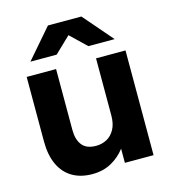

<svg xmlns="http://www.w3.org/2000/svg" viewBox="-111 -820 812 921"><g transform="rotate(-15 295.5 -360.0)"><path d="M540.8 0H398.4V-70.2Q369.8 -32.6 328.7 -10.3Q287.6 12 235 12Q177.4 12 135.9 -12.3Q94.4 -36.6 72.2 -84Q50 -131.4 50 -199.6V-520H196V-217.2Q196 -169.6 217.6 -142Q239.2 -114.4 287 -114.4Q315.2 -114.4 339.4 -127Q363.6 -139.6 379 -167Q394.4 -194.4 394.4 -236.8V-520H540.8ZM378.4 -732 504.6 -586H374.2L295.4 -661.6L216.6 -586H86.2L212.4 -732Z"/></g></svg>

Font: Aspekta Variable
Style: Regular
Weight: 400
Designer: Ivo Dolenc
Version: Version 2.100